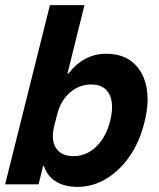

<svg xmlns="http://www.w3.org/2000/svg" viewBox="-20 -720 622 750"><path d="M281.7 10Q231.7 10 197.5 -11.7Q163.3 -33.3 151.7 -71.7H148.3L130.8 0H0L175 -700H310L243.3 -431.7H246.7Q306.7 -510 395 -510Q459.2 -510 499.2 -475.8Q539.2 -441.7 551.7 -381.7Q564.2 -321.7 544.2 -242.5Q525.8 -166.7 486.7 -110Q447.5 -53.3 395 -21.7Q342.5 10 281.7 10ZM266.7 -110Q317.5 -110 356.2 -147.5Q395 -185 410.8 -250Q426.7 -315 406.7 -352.5Q386.7 -390 336.7 -390Q289.2 -390 252.9 -358.3Q216.7 -326.7 203.3 -272.5L191.7 -227.5Q178.3 -173.3 198.8 -141.7Q219.2 -110 266.7 -110Z"/></svg>

Font: Funnel Sans
Style: Bold Italic
Weight: 700
Italic angle: -14.036°
Designer: NORD ID, Kristian Moeller
Foundry: Dicotype
Version: Version 1.000